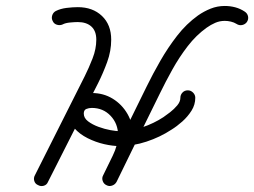

<svg xmlns="http://www.w3.org/2000/svg" viewBox="-20 -599 852 644"><path d="M190 -517Q181 -513 171 -516Q161 -519 157 -528Q152 -537 155 -547Q158 -557 167 -562Q183 -570 203.5 -572.5Q224 -575 241 -575Q291 -575 322 -545.5Q353 -516 353 -466Q353 -428 339.5 -391Q326 -354 309 -320Q267 -238 225 -155Q183 -72 141 11Q141 11 141 11Q141 11 141 11Q137 21 127 24Q117 27 108 22Q98 18 95 8Q92 -2 97 -11Q139 -94 180.5 -177Q222 -260 264 -343Q278 -371 290.5 -403Q303 -435 303 -466Q303 -495 286.5 -510Q270 -525 241 -525Q231 -525 215 -523.5Q199 -522 190 -517Q190 -517 190 -517Q190 -517 190 -517ZM801 -560Q810 -554 812 -544Q814 -534 808 -525Q802 -517 792 -515Q782 -513 773 -519Q765 -524 754.5 -526.5Q744 -529 734 -529Q717 -529 702 -522.5Q687 -516 673 -506Q638 -481 609.5 -444Q581 -407 558 -365.5Q535 -324 517 -287Q480 -212 443.5 -137.5Q407 -63 371 11Q371 11 371 11Q371 11 371 11Q366 20 356 23.5Q346 27 337 22Q328 18 324.5 8Q321 -2 326 -11Q362 -85 398.5 -159.5Q435 -234 472 -309Q492 -350 517.5 -394.5Q543 -439 574 -479Q605 -519 644 -547Q664 -561 686.5 -570Q709 -579 734 -579Q752 -579 769 -574.5Q786 -570 801 -560Q801 -560 801 -560Q801 -560 801 -560ZM371 11Q366 20 356 23.5Q346 27 337 22Q328 18 324.5 8Q321 -2 326 -11Q340 -40 358 -76.5Q376 -113 376 -146Q376 -184 351 -210.5Q326 -237 288 -237Q278 -237 269.5 -233.5Q261 -230 261 -218Q261 -203 275.5 -192Q290 -181 310.5 -173.5Q331 -166 350.5 -162.5Q370 -159 381 -159Q419 -159 457.5 -172Q496 -185 528 -206Q537 -212 550.5 -222.5Q564 -233 574.5 -245.5Q585 -258 585 -271Q585 -271 585 -271Q585 -271 585 -271Q585 -281 592 -288.5Q599 -296 610 -296Q620 -296 627.5 -288.5Q635 -281 635 -271Q635 -248 622.5 -228Q610 -208 591.5 -191.5Q573 -175 555 -164Q517 -139 471.5 -124Q426 -109 381 -109Q358 -109 329.5 -115.5Q301 -122 274 -135.5Q247 -149 229 -169.5Q211 -190 211 -218Q211 -251 234 -269Q257 -287 288 -287Q327 -287 358 -268Q389 -249 407.5 -217Q426 -185 426 -146Q426 -106 407 -65Q388 -24 371 11Q371 11 371 11Q371 11 371 11Z"/></svg>

Font: FRB American Cursive Semibold
Style: Italic
Weight: 600
Italic angle: -25°
Version: Version 2.0;Modular Font Editor K font №1